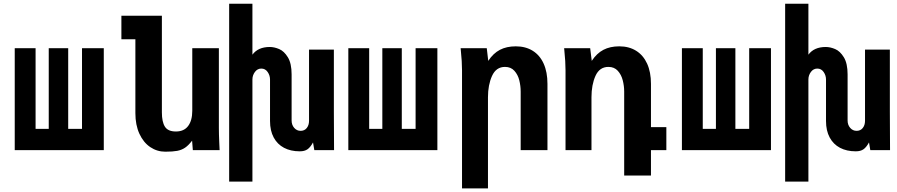

<svg xmlns="http://www.w3.org/2000/svg" viewBox="-20 -810 4840 1036"><path d="M540 0H59.5V-550H172V-114.5H243V-550H348V-114.5H422.5V-550H540Z M710.5 -199.5V-598H635V-725H853.5V-203.5Q853.5 -152 870 -126.2Q886.5 -100.5 929 -100.5Q973 -100.5 995.2 -130.2Q1017.5 -160 1017.5 -212.5V-550H1161V-119Q1161 -87.5 1163 -43.5Q1164 -28.5 1165 0H1020.5L1016.5 -51Q997 -25.5 978.5 -13Q960 -0.5 936 4Q912 8.5 872 8.5Q827.5 8.5 790.8 -16.2Q754 -41 732.2 -88.2Q710.5 -135.5 710.5 -199.5Z M1390 -440Q1369 -440 1355.5 -421.8Q1342 -403.5 1342 -381V170H1216.5V-790H1342V-515Q1372.5 -556.5 1435.5 -556.5Q1460 -556.5 1486.5 -545.2Q1513 -534 1533.2 -501Q1553.5 -468 1553.5 -408.5V-160Q1553.5 -136 1567.5 -120Q1581.5 -104 1602 -104Q1623 -104 1635.2 -119.2Q1647.5 -134.5 1647.5 -158V-542.5H1781.5V-206L1782.5 0H1676L1669 -41.5Q1655 -15.5 1639.2 -4.5Q1623.5 6.5 1597.5 6.5Q1548.5 6.5 1512.5 -12.5Q1476.5 -31.5 1456.8 -68.2Q1437 -105 1437 -157V-381Q1437 -403 1424.2 -421.5Q1411.5 -440 1390 -440Z M2340 0H1859.5V-550H1972V-114.5H2043V-550H2148V-114.5H2222.5V-550H2340Z M2466.5 -539 2465.5 -550H2606.5L2614.5 -481.5Q2641.5 -522.5 2677.5 -541.2Q2713.5 -560 2763 -560Q2816 -560 2854.5 -536Q2893 -512 2913.5 -466.5Q2934 -421 2934 -357.5V0H2789.5V-316Q2789.5 -346.5 2782 -376.8Q2774.5 -407 2755.5 -428Q2736.5 -449 2705 -449Q2657 -449 2635 -400.5Q2613 -352 2613 -285V206.5H2473V-430.5Q2473 -477 2466.5 -539Z M3025 -539 3024 -550H3164.5L3173 -481.5Q3200 -522.5 3236 -541.2Q3272 -560 3321.5 -560Q3374 -560 3412.5 -536Q3451 -512 3471.8 -466.5Q3492.5 -421 3492.5 -357.5V-124H3575.5V0H3492.5V137H3348V-316Q3348 -346.5 3340.2 -376.8Q3332.5 -407 3313.5 -428Q3294.5 -449 3263 -449Q3215 -449 3193.2 -400.8Q3171.5 -352.5 3171.5 -285V0H3031.5V-430.5Q3031.5 -477 3025 -539Z M4140 0H3659.5V-550H3772V-114.5H3843V-550H3948V-114.5H4022.5V-550H4140Z M4390 -440Q4369 -440 4355.5 -421.8Q4342 -403.5 4342 -381V170H4216.5V-790H4342V-515Q4372.5 -556.5 4435.5 -556.5Q4460 -556.5 4486.5 -545.2Q4513 -534 4533.2 -501Q4553.5 -468 4553.5 -408.5V-160Q4553.5 -136 4567.5 -120Q4581.5 -104 4602 -104Q4623 -104 4635.2 -119.2Q4647.5 -134.5 4647.5 -158V-542.5H4781.5V-206L4782.5 0H4676L4669 -41.5Q4655 -15.5 4639.2 -4.5Q4623.5 6.5 4597.5 6.5Q4548.5 6.5 4512.5 -12.5Q4476.5 -31.5 4456.8 -68.2Q4437 -105 4437 -157V-381Q4437 -403 4424.2 -421.5Q4411.5 -440 4390 -440Z"/></svg>

Font: JuliaMono ExtraBold
Style: Regular
Weight: 800
Monospace: yes
Designer: cormullion
Foundry: corm
Version: Version 0.055; ttfautohint (v1.8.4)